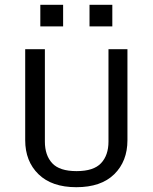

<svg xmlns="http://www.w3.org/2000/svg" viewBox="-20 -765 636 800"><path d="M167 -560V-175Q167 -118 197.5 -85Q228 -52 299 -52Q370 -52 401 -85Q432 -118 432 -175V-560H511V-181Q511 -93 456 -39Q401 15 298 15Q196 15 140.5 -39Q85 -93 85 -181V-560ZM148 -655V-745H243V-655ZM353 -655V-745H448V-655Z"/></svg>

Font: Carrois Gothic SC
Style: Regular
Weight: 400
Designer: Ralph du Carrois
Foundry: Ralph du Carrois
Version: Version 1.001